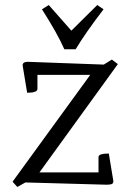

<svg xmlns="http://www.w3.org/2000/svg" viewBox="-20 -735 519 764"><path d="M372 -49V-109Q372 -117 380.5 -120Q389 -123 399 -123.5Q409 -124 413 -124L431 -15Q431 -5 424.5 -2.5Q418 0 404 0L81 -9L49 9L30 -12L339 -437H129V-382Q129 -374 120.5 -370.5Q112 -367 102 -366.5Q92 -366 88 -366L70 -475Q70 -489 91 -489L393 -478L425 -498L449 -480L137 -49ZM264 -613 367 -715 392 -698Q320 -604 281 -539H236Q222 -571 199.5 -611Q177 -651 147 -698L174 -715Z"/></svg>

Font: Mate SC
Style: Regular
Weight: 400
Designer: Eduardo Rodriguez Tunni
Foundry: Eduardo Rodriguez Tunni
Version: Version 1.003; ttfautohint (v1.8.4.7-5d5b);gftools[0.9.24]